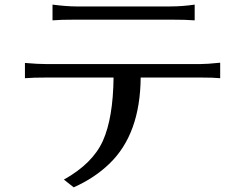

<svg xmlns="http://www.w3.org/2000/svg" viewBox="-20 -761 1040 823"><path d="M86.9 -425.8V-491.2Q141.6 -486.3 181.6 -486.3H835.9Q867.2 -486.3 923.8 -492.2V-425.8Q896.5 -428.7 835.9 -428.7H583Q581.1 -186.5 449.2 -59.6Q385.7 2 295.9 42L253.9 8.8Q377.9 -60.5 421.4 -158.2Q464.8 -255.9 466.8 -428.7H181.6Q120.1 -428.7 86.9 -425.8ZM205.1 -673.8V-741.2Q266.6 -733.4 306.6 -733.4H710Q760.7 -733.4 814.5 -741.2V-673.8Q777.3 -676.8 710 -676.8H306.6Q237.3 -676.8 205.1 -673.8Z"/></svg>

Font: GenEi LateGo v2
Style: Medium
Weight: 500
Designer: o_tamon (Modified)
Foundry: o_tamon / Adobe Systems Incorporated / FONT 910 / Philipp H. Poll
Version: Version 2.1;Original Version 1.004